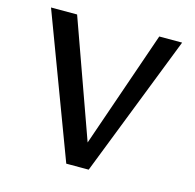

<svg xmlns="http://www.w3.org/2000/svg" viewBox="-98 -759 874 860"><g transform="rotate(15 339.0 -329.0)"><path d="M282 0 35 -658H156L383 -24H318L537 -658H643L386 0Z"/></g></svg>

Font: Ysabeau Infant SemiBold
Style: Regular
Weight: 600
Designer: Christian Thalmann (Catharsis Fonts)
Version: Version 2.002; featfreeze: ss01,ss02,lnum